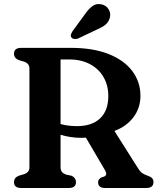

<svg xmlns="http://www.w3.org/2000/svg" viewBox="-20 -939 794 959"><path d="M681.5 -460Q681.5 -400 646.5 -353.5Q611.5 -307 551.5 -285L669.5 -98.5Q679 -83 689.2 -75.2Q699.5 -67.5 716 -62Q733 -56.5 739.8 -49Q746.5 -41.5 746.5 -29.5Q746.5 0 710 0H505Q470 0 470 -29.5Q470 -43.5 486.5 -53L500 -57Q518 -65 505.5 -87L409 -251.5Q399 -250.5 388.5 -250.5Q331.5 -250.5 282.5 -266V-104.5Q282.5 -88.5 289.5 -80.2Q296.5 -72 309.5 -67L338 -61Q359.5 -50.5 359.5 -29.5Q359.5 0 323.5 0H86Q50 0 50 -29.5Q50 -52 74.5 -61.5L98.5 -68.5Q112 -72.5 119.5 -81Q127 -89.5 127 -104.5V-595.5Q127 -610.5 119.5 -619Q112 -627.5 98.5 -631.5L74.5 -638.5Q50 -648 50 -670.5Q50 -700 86 -700H333Q445 -700 522.8 -669Q600.5 -638 641 -583.8Q681.5 -529.5 681.5 -460ZM282.5 -642V-319.5Q301.5 -314 322.5 -311.5Q343.5 -309 364.5 -309Q439 -309 480 -347.8Q521 -386.5 521 -460Q521 -512.5 497.2 -553.8Q473.5 -595 429.5 -618.5Q385.5 -642 326 -642ZM400 -862Q419.5 -891.5 440.2 -907.5Q461 -923.5 488.5 -917Q512.5 -911 523.2 -891.5Q534 -872 529 -852Q523.5 -829.5 506.8 -815.8Q490 -802 461 -790L369.5 -746.5Q361 -743.5 352 -744.2Q343 -745 337.5 -751Q332 -758 334.2 -765.8Q336.5 -773.5 341.5 -782Z"/></svg>

Font: Fraunces 9pt Soft SemiBold
Style: Regular
Weight: 600
Version: Version 1.000;[b76b70a41]